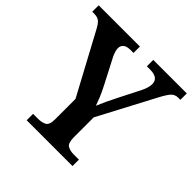

<svg xmlns="http://www.w3.org/2000/svg" viewBox="-184 -876 1037 1037"><g transform="rotate(45 334.5 -357.0)"><path d="M162 0V-49H201Q228 -49 247.5 -59Q267 -69 267 -112V-268L82 -612Q67 -641 53 -653Q39 -665 11 -665H-2V-714H313V-665H290Q261 -665 248 -653.5Q235 -642 235 -624Q235 -611 240 -596.5Q245 -582 251 -570L325 -427Q341 -396 352 -369.5Q363 -343 371 -320Q381 -344 395.5 -375Q410 -406 427 -439L487 -557Q497 -578 500.5 -593Q504 -608 504 -617Q504 -665 440 -665H415V-714H671V-665H655Q631 -665 615.5 -649Q600 -633 576 -587L407 -267V-115Q407 -70 426 -59.5Q445 -49 472 -49H512V0Z"/></g></svg>

Font: Noto Serif Tibetan SemiBold
Style: Regular
Weight: 600
Designer: Monotype Design Team
Foundry: Monotype Imaging Inc.
Version: Version 2.103; ttfautohint (v1.8.4.7-5d5b)